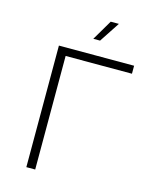

<svg xmlns="http://www.w3.org/2000/svg" viewBox="-132 -986 831 1068"><g transform="rotate(15 284.0 -451.5)"><path d="M126 0H177V-654H559V-700H126ZM301 -786H340L417 -903H370Z"/></g></svg>

Font: Chess Sans Light
Style: Regular
Weight: 300
Designer: Wolf Bōese
Foundry: Wolf Bōese
Version: Version 7.223;Glyphs 3.3 (3306)